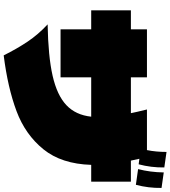

<svg xmlns="http://www.w3.org/2000/svg" viewBox="39 -947 922 1040"><g transform="rotate(90 500.0 -427.0)"><path d="M840 -721Q841 -717 850 -675H964V-460H873Q868 -299 788.5 -201Q709 -103 582 -55.5Q455 -8 280 14Q244 -58 205.5 -115.5Q167 -173 112 -224Q285 -227 390.5 -251Q496 -275 549.5 -325.5Q603 -376 612 -460H399V-294H139V-460H36V-675H139V-762H399V-675H593Q588 -701 573 -762H793Q803 -811 803 -868L887 -856Q888 -785 870 -717ZM998 -841Q999 -770 981 -702L896 -714Q913 -780 914 -853Z"/></g></svg>

Font: Dela Gothic One
Style: Regular
Weight: 400
Designer: aratakana
Foundry: aratakana
Version: Version 1.004